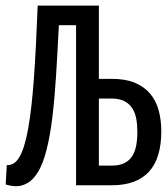

<svg xmlns="http://www.w3.org/2000/svg" viewBox="-27 -658 597 682"><path d="M370.1 -377.9Q418.5 -377.9 451.9 -364Q485.4 -350.1 506.3 -325.2Q527.3 -300.3 536.6 -266.1Q545.9 -231.9 545.9 -191.9Q545.9 -95.2 501.7 -47.6Q457.5 0 371.1 0H243.2V-568.4H182.1Q177.2 -469.7 172.1 -388.4Q167 -307.1 158.9 -241Q150.9 -174.8 138.4 -126Q126 -77.1 108.9 -48.6Q91.8 -20 71.5 -8.3Q51.3 3.4 31.7 3.4Q12.2 3.4 -6.8 -2.9L-2.9 -71.8Q23.9 -69.3 42.2 -100.6Q60.5 -131.8 73 -200.7Q85.4 -269.5 93.3 -377.9Q101.1 -486.3 106.9 -638.2H324.2V-377.9ZM460.9 -189Q460.9 -214.4 457 -236.1Q453.1 -257.8 442.6 -273.9Q432.1 -290 413.8 -299.1Q395.5 -308.1 367.2 -308.1H324.2V-69.8H371.1Q396.5 -69.8 413.8 -78.1Q431.2 -86.4 441.7 -102.1Q452.1 -117.7 456.5 -139.6Q460.9 -161.6 460.9 -189Z"/></svg>

Font: Code New Roman
Style: Regular
Weight: 400
Monospace: yes
Designer: Sam Radian
Foundry: Code New Roman
Version: Version 2.00 November 29, 2014